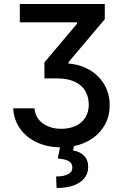

<svg xmlns="http://www.w3.org/2000/svg" viewBox="-20 -727 616 960"><path d="M287.1 -83Q326.2 -83 357.2 -96.9Q388.2 -110.8 406 -138.2Q423.8 -165.5 423.8 -204.1Q423.8 -241.7 407 -271.2Q390.1 -300.8 354.7 -317.9Q319.3 -335 265.6 -335H202.1V-415L365.2 -608.4V-615.2H79.1V-707H503.9V-630.9L322.3 -416V-409.2Q383.8 -404.3 430.9 -375.5Q478 -346.7 503.4 -301Q528.8 -255.4 528.3 -201.2Q528.8 -149.9 506.6 -107.4Q484.4 -64.9 443.8 -36.1Q403.3 -7.3 349.6 3.4L345.7 25.4Q378.4 30.3 399.7 51Q420.9 71.8 420.9 108.4Q420.9 139.6 402.6 163.3Q384.3 187 348.6 200Q313 212.9 262.7 212.9L260.7 155.3Q298.3 155.3 320.1 144.3Q341.8 133.3 341.8 111.3Q341.8 89.4 325.2 79.3Q308.6 69.3 268.6 65.4L280.3 9.8Q216.3 8.8 164.1 -15.4Q111.8 -39.6 80.6 -83.5Q49.3 -127.4 45.9 -185.5H152.3Q156.7 -137.2 194.1 -110.1Q231.4 -83 287.1 -83Z"/></svg>

Font: Pretendard GOV Medium
Style: Regular
Weight: 500
Designer: Base glyphs from Inter by Rasmus Andersson; Hangeul glyphs from Noto Sans CJK(Source Han Sans) by Jang Soo-young and Kan
Foundry: Kil Hyung-jin
Version: Version 1.309